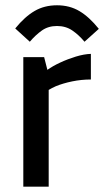

<svg xmlns="http://www.w3.org/2000/svg" viewBox="-20 -700 391 720"><path d="M67.4 0V-485.8H145.5L157.7 -438Q177.2 -452.1 205.6 -465.3Q233.9 -478.5 264.4 -487.8Q294.9 -497.1 320.8 -498V-401.9Q285.2 -401.9 250.7 -394.8Q216.3 -387.7 189 -376.5Q173.8 -369.6 162.6 -362.8V0ZM91.8 -543.5 37.1 -593.3Q73.2 -637.7 109.9 -658.9Q146.5 -680.2 193.8 -680.2Q241.2 -680.2 277.8 -658.4Q314.5 -636.7 350.6 -591.8L296.9 -543.5Q275.9 -568.8 251.2 -585.7Q226.6 -602.5 193.8 -602.5Q161.1 -602.5 137.5 -585.9Q113.8 -569.3 91.8 -543.5Z"/></svg>

Font: Anaheim SemiBold
Style: Regular
Weight: 600
Version: Version 2.001